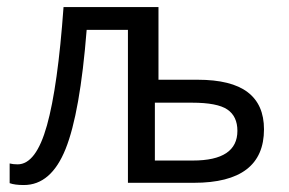

<svg xmlns="http://www.w3.org/2000/svg" viewBox="-20 -517 817 543"><path d="M428.2 -291.5H538.6Q634.3 -291.5 680.4 -256.3Q726.6 -221.2 726.6 -151.4Q726.6 0 528.3 0H341.8V-432.6H225.1Q206.5 -197.8 165.5 -95.7Q124.5 6.3 47.4 6.3Q22 6.3 7.3 1V-54.7Q17.1 -52.2 29.8 -52.2Q82 -52.2 112.8 -162.4Q143.6 -272.5 159.7 -497.1H428.2ZM651.4 -147Q651.4 -188 623 -207.3Q594.7 -226.6 522.9 -226.6H418V-63H525.4Q651.4 -63 651.4 -147Z"/></svg>

Font: Bpm'online Open Sans
Style: Regular
Weight: 400
Foundry: Ascender Corporation
Version: Version 1.10